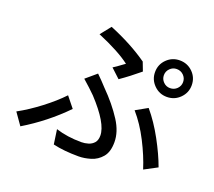

<svg xmlns="http://www.w3.org/2000/svg" viewBox="-129 -930 1258 1127"><g transform="rotate(20 500.0 -366.5)"><path d="M82 -25 30 -99Q96 -135 165.5 -188Q235 -241 283 -292L336 -226Q223 -110 82 -25ZM846 -33Q822 -110 778.5 -195Q735 -280 680 -343L753 -384Q808 -319 854.5 -233.5Q901 -148 927 -76ZM463 24Q371 24 303 8L290 -83Q362 -60 450 -60Q471 -60 492.5 -66.5Q514 -73 528 -89Q542 -105 542 -134Q542 -210 420 -341Q386 -375 339 -416L405 -472Q439 -439 467 -408Q542 -333 590 -258Q633 -191 633 -126Q633 -65 605.5 -32.5Q578 0 538.5 12Q499 24 463 24ZM529 -482 472 -535Q496 -550 514 -564Q532 -578 539 -582Q470 -635 334 -692L386 -757Q525 -700 627 -628L648 -573Q587 -522 529 -482ZM830 -481Q783 -481 749.5 -514.5Q716 -548 716 -595Q716 -643 749.5 -676Q783 -709 830 -709Q878 -709 911.5 -676Q945 -643 945 -595Q945 -548 911.5 -514.5Q878 -481 830 -481ZM830 -536Q856 -536 873.5 -553.5Q891 -571 891 -595.5Q891 -620 873.5 -637.5Q856 -655 830 -655Q806 -655 788.5 -637.5Q771 -620 771 -595.5Q771 -571 788.5 -553.5Q806 -536 830 -536Z"/></g></svg>

Font: LXGW 975 Gothic SC
Style: Regular
Weight: 400
Version: Version 2.01;February 25, 2021